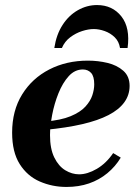

<svg xmlns="http://www.w3.org/2000/svg" viewBox="-20 -730 535 760"><path d="M243 10Q187 10 137.5 -11.5Q88 -33 58 -80.5Q28 -128 28 -205Q28 -292 67.5 -356Q107 -420 175 -455Q243 -490 328 -490Q368 -490 405.5 -481Q443 -472 468 -450Q493 -428 493 -390Q493 -354 472 -325Q451 -296 409.5 -274.5Q368 -253 305.5 -238.5Q243 -224 159 -216V-249Q221 -254 259.5 -270Q298 -286 318 -308Q338 -330 345.5 -353Q353 -376 353 -396Q353 -428 340.5 -441.5Q328 -455 308 -455Q276 -455 252 -428.5Q228 -402 211.5 -361Q195 -320 186.5 -275.5Q178 -231 178 -195Q178 -141 195 -106.5Q212 -72 238.5 -56Q265 -40 293 -40Q326 -40 363 -61.5Q400 -83 428 -124L458 -106Q437 -71 405 -44.5Q373 -18 332.5 -4Q292 10 243 10ZM225 -540H195Q203 -593 227.5 -631Q252 -669 288 -689.5Q324 -710 364 -710Q425 -710 460.5 -665Q496 -620 485 -540H455Q451 -566 434 -582.5Q417 -599 394.5 -607Q372 -615 351 -615Q330 -615 305 -607Q280 -599 258 -582.5Q236 -566 225 -540Z"/></svg>

Font: Brygada 1918
Style: Italic
Weight: 400
Italic angle: -8°
Designer: Mateusz Machalski | Borys Kosmynka | Przemek Hoffer
Foundry: NIEPODLEGLA 2018
Version: Version 3.006